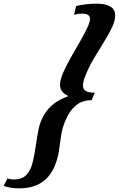

<svg xmlns="http://www.w3.org/2000/svg" viewBox="-121 -839 650 1051"><path d="M406.5 -819Q455 -819 482.2 -803.5Q509.5 -788 509.5 -754.5Q509.5 -725.5 491.8 -688.2Q474 -651 447.5 -608.5Q421 -566 394 -520.8Q367 -475.5 349 -430.5Q333 -393 333 -370.5Q333 -350 348.5 -340.8Q364 -331.5 398 -331.5L380.5 -290.5Q328.5 -290.5 294.5 -262Q260.5 -233.5 240.5 -187Q220 -141 213.8 -99Q207.5 -57 202 -16Q196.5 25 179.5 67Q129 192 -15.5 192Q-42 192 -63.8 188.2Q-85.5 184.5 -101 178.5L-80 138Q-67.5 141.5 -61 142.5Q-54.5 143.5 -47 143.5Q0.5 143.5 24.2 117.5Q48 91.5 58 49.2Q68 7 75 -42Q81 -85 89.5 -128.2Q98 -171.5 118 -206.5Q139.5 -244.5 172.2 -270Q205 -295.5 249.5 -311L251 -315Q230.5 -324.5 219 -338.8Q207.5 -353 207.5 -375.5Q207.5 -402 225.2 -442.2Q243 -482.5 269 -528.2Q295 -574 320.5 -618Q346 -662 361 -696.5Q371.5 -720.5 371.5 -736.5Q371.5 -764.5 328 -764.5Q318 -764.5 307.5 -763Q297 -761.5 284.5 -758L295.5 -806Q318.5 -812 349.2 -815.5Q380 -819 406.5 -819Z"/></svg>

Font: Libre Caslon Text Bold
Style: Italic
Weight: 700
Italic angle: -22.583°
Designer: Pablo Impallari, Rodrigo Fuenzalida, Katja Schimmel
Foundry: Pablo Impallari, Rodrigo Fuenzalida
Version: Version 2.000